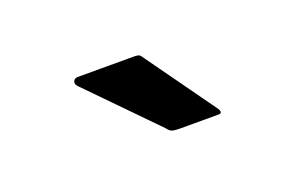

<svg xmlns="http://www.w3.org/2000/svg" viewBox="-38 -825 577 375"><g transform="rotate(-20 250.0 -637.5)"><path d="M286 -556Q278 -556 272.5 -557.5Q267 -559 262 -566L129 -702Q123 -708 125.5 -713.5Q128 -719 135 -719H252Q259 -719 262 -717.5Q265 -716 270 -708L371 -567Q378 -556 368 -556Z"/></g></svg>

Font: NanumGothicCoding
Style: Bold
Weight: 700
Monospace: yes
Designer: Kwon Bruce; Nicolas Noh; Sung-woo Choi; Go-un Cha; Soo-hyun Park;
Foundry: NHN Corporation
Version: Version 2.000;PS 1;hotconv 1.0.49;makeotf.lib2.0.14853